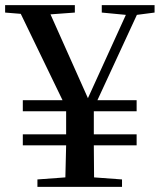

<svg xmlns="http://www.w3.org/2000/svg" viewBox="-25 -729 623 749"><path d="M64 -295H233V-205H64V-162H233L230 -37L121 -29V0H451V-29L342 -37L341 -162H508V-205H341V-295H508V-338H355L509 -671L578 -680V-709H372V-680L466 -671L318 -346L172 -673L267 -680V-709H-5V-680L56 -675L219 -338H64Z"/></svg>

Font: Noto Serif JP SemiBold
Style: Regular
Weight: 600
Designer: Ryoko NISHIZUKA 西塚涼子 (kana & ideographs); Frank Grießhammer (Latin, Greek & Cyrillic); Wenlong ZHANG 张文龙 (bopomofo); San
Foundry: Adobe
Version: Version 2.001;hotconv 1.1.0;makeotfexe 2.6.0